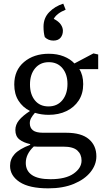

<svg xmlns="http://www.w3.org/2000/svg" viewBox="-20 -793 584 1050"><path d="M121 98Q121 141 154.5 164Q188 187 256 187Q339 187 382.5 156.5Q426 126 426 85Q426 51 403 30Q380 9 327 9H203Q193 9 183.5 9Q174 9 165 8Q121 49 121 98ZM245 -211Q293 -211 321 -245Q349 -279 349 -334Q349 -387 321.5 -420Q294 -453 247 -453Q200 -453 172 -419.5Q144 -386 144 -331Q144 -277 171 -244Q198 -211 245 -211ZM246 -165Q207 -165 171 -176Q157 -160 150 -147Q143 -134 143 -119Q143 -94 160 -80.5Q177 -67 216 -67H342Q425 -67 466 -32Q507 3 507 62Q507 108 475 148Q443 188 384 212.5Q325 237 244 237Q140 237 87.5 202.5Q35 168 35 114Q35 77 60 49.5Q85 22 145 -1V-5Q108 -13 86 -30.5Q64 -48 64 -82Q64 -111 84 -135.5Q104 -160 144 -186Q104 -206 81 -242.5Q58 -279 58 -331Q58 -409 111.5 -454Q165 -499 247 -499Q293 -499 329 -484.5Q365 -470 387 -446L491 -501L517 -495V-415H414Q435 -382 435 -333Q435 -281 410.5 -243.5Q386 -206 343.5 -185.5Q301 -165 246 -165ZM218 -647Q218 -695 249.5 -727Q281 -759 326 -773L339 -740Q290 -720 274 -690Q301 -676 312.5 -659Q324 -642 324 -625Q324 -602 311 -586.5Q298 -571 272 -571Q244 -571 225 -590Q218 -614 218 -647Z"/></svg>

Font: Source Serif 4 SmText
Style: Regular
Weight: 400
Designer: Frank Grießhammer
Foundry: Adobe
Version: Version 4.005;hotconv 1.1.0;makeotfexe 2.6.0